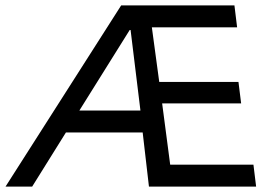

<svg xmlns="http://www.w3.org/2000/svg" viewBox="-78 -695 1016 715"><path d="M-57.5 0 373.3 -675H795L805 -593.3H487.5L515 -390H810L820 -310H525.8L555.8 -81.7H865.8L875.8 0H476.7L453.3 -201.7H167.5L41.7 0ZM217.5 -283.3H445L408.3 -583.3H405Z"/></svg>

Font: Funnel Sans
Style: Italic
Weight: 400
Italic angle: -14.036°
Version: Version 1.000; Beta; Release 5; Build 24; ttfautohint (v1.8.